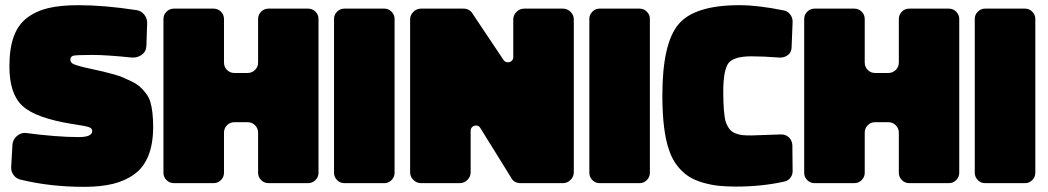

<svg xmlns="http://www.w3.org/2000/svg" viewBox="-20 -703 4024 737"><path d="M544.9 -615.2 542 -527.8Q541.5 -506.3 526.1 -494.1Q510.7 -481.9 488.8 -481.9Q387.2 -492.2 335 -492.2Q271.5 -492.2 259.8 -488.8Q250 -484.4 250 -474.1Q250 -462.9 262.2 -457Q277.3 -449.7 336.9 -437Q361.3 -431.6 372.1 -429.2Q382.8 -426.8 408.4 -419.9Q434.1 -413.1 447.8 -407.5Q461.4 -401.9 482.4 -391.8Q503.4 -381.8 515.9 -371.1Q528.3 -360.4 540 -345Q551.8 -329.6 557.1 -312Q567.9 -274.4 567.9 -215.8Q567.9 -151.4 549.8 -106Q531.7 -60.5 496.3 -34.7Q460.9 -8.8 413.8 2.7Q366.7 14.2 303.2 14.2Q172.4 14.2 60.1 -13.2Q43 -16.6 32.5 -30.5Q22 -44.4 22.9 -62L27.8 -147.9Q29.3 -166.5 43.5 -179.7Q57.6 -192.9 76.2 -192.9Q198.2 -176.8 282.2 -176.8Q334 -176.8 334 -200.2Q334 -210.4 321.8 -214.8Q308.1 -219.7 256.8 -227.1Q116.7 -250 66.9 -295.9Q16.1 -341.8 16.1 -448.2Q16.1 -516.6 32.7 -562.5Q49.3 -608.4 84.2 -634.8Q119.1 -661.1 166 -672.1Q212.9 -683.1 280.8 -683.1Q381.3 -683.1 503.9 -664.1H504.9Q522 -661.1 533.4 -647.2Q544.9 -633.3 544.9 -615.2Z M970.7 -40V-193.8Q970.7 -210.4 959 -222.2Q947.3 -233.9 930.7 -233.9H879.4Q862.8 -233.9 851.3 -222.2Q839.8 -210.4 839.8 -193.8V-40Q839.8 -23.4 828.1 -11.7Q816.4 0 799.8 0H647.5Q630.9 0 619.1 -11.7Q607.4 -23.4 607.4 -40V-629.9Q607.4 -646.5 619.1 -658.2Q630.9 -669.9 647.5 -669.9H799.8Q816.4 -669.9 828.1 -658.2Q839.8 -646.5 839.8 -629.9V-462.9Q839.8 -446.3 851.3 -434.6Q862.8 -422.9 879.4 -422.9H930.7Q947.3 -422.9 959 -434.6Q970.7 -446.3 970.7 -462.9V-629.9Q970.7 -646.5 982.4 -658.2Q994.1 -669.9 1010.7 -669.9H1162.6Q1179.2 -669.9 1190.9 -658.2Q1202.6 -646.5 1202.6 -629.9V-40Q1202.6 -23.4 1190.9 -11.7Q1179.2 0 1162.6 0H1010.7Q994.1 0 982.4 -11.7Q970.7 -23.4 970.7 -40Z M1262.2 -40V-630.9Q1262.2 -646.5 1273.9 -658.2Q1285.6 -669.9 1301.3 -669.9H1455.6Q1471.2 -669.9 1482.9 -658.2Q1494.6 -646.5 1494.6 -630.9V-40Q1494.6 -23.4 1482.9 -11.7Q1471.2 0 1455.6 0H1301.3Q1285.6 0 1273.9 -11.7Q1262.2 -23.4 1262.2 -40Z M1554.2 -42V-627.9Q1554.2 -645 1566.7 -657.5Q1579.1 -669.9 1596.2 -669.9H1758.3Q1783.2 -669.9 1794.4 -649.9L1912.6 -473.1Q1918.9 -463.9 1929.2 -463.9Q1938 -463.9 1944.1 -469.5Q1950.2 -475.1 1950.2 -483.9V-627.9Q1950.2 -645 1962.6 -657.5Q1975.1 -669.9 1992.2 -669.9H2140.6Q2157.7 -669.9 2170.2 -657.5Q2182.6 -645 2182.6 -627.9V-42Q2182.6 -24.9 2170.2 -12.5Q2157.7 0 2140.6 0H1978.5Q1952.1 0 1941.4 -22L1824.2 -210.9Q1818.4 -221.2 1807.6 -221.2Q1798.8 -221.2 1792.7 -215.6Q1786.6 -210 1786.6 -200.2V-42Q1786.6 -24.9 1774.2 -12.5Q1761.7 0 1744.6 0H1596.2Q1579.1 0 1566.7 -12.5Q1554.2 -24.9 1554.2 -42Z M2242.2 -40V-630.9Q2242.2 -646.5 2253.9 -658.2Q2265.6 -669.9 2281.2 -669.9H2435.5Q2451.2 -669.9 2462.9 -658.2Q2474.6 -646.5 2474.6 -630.9V-40Q2474.6 -23.4 2462.9 -11.7Q2451.2 0 2435.5 0H2281.2Q2265.6 0 2253.9 -11.7Q2242.2 -23.4 2242.2 -40Z M3021.5 -146 3022.5 -46.9Q3022.9 -32.2 3013.9 -20.5Q3004.9 -8.8 2990.2 -5.9Q2903.3 13.2 2806.2 13.2Q2769.5 13.2 2740.2 10.3Q2710.9 7.3 2679.7 -1.5Q2648.4 -10.3 2625 -24.9Q2601.6 -39.6 2581.3 -64.7Q2561 -89.8 2549.3 -124Q2522.5 -196.8 2522.5 -336.9Q2522.5 -536.1 2584.5 -609.9Q2646 -683.1 2818.4 -683.1Q2889.6 -683.1 2988.3 -663.1Q3003.4 -660.2 3012.9 -647.9Q3022.5 -635.7 3022.5 -620.1L3018.6 -522Q3018.6 -503.4 3005.6 -492.7Q2992.7 -481.9 2973.6 -481.9Q2910.2 -486.8 2865.2 -486.8Q2796.4 -486.8 2776.4 -460.9Q2756.3 -433.6 2756.3 -351.1Q2756.3 -269 2765.6 -235.8Q2772 -217.8 2781 -206.8Q2790 -195.8 2804 -190.7Q2817.9 -185.5 2830.3 -184.3Q2842.8 -183.1 2864.3 -183.1L2977.5 -187Q2995.6 -187.5 3008.1 -175.8Q3020.5 -164.1 3021.5 -146Z M3430.2 -40V-193.8Q3430.2 -210.4 3418.5 -222.2Q3406.7 -233.9 3390.1 -233.9H3338.9Q3322.3 -233.9 3310.8 -222.2Q3299.3 -210.4 3299.3 -193.8V-40Q3299.3 -23.4 3287.6 -11.7Q3275.9 0 3259.3 0H3106.9Q3090.3 0 3078.6 -11.7Q3066.9 -23.4 3066.9 -40V-629.9Q3066.9 -646.5 3078.6 -658.2Q3090.3 -669.9 3106.9 -669.9H3259.3Q3275.9 -669.9 3287.6 -658.2Q3299.3 -646.5 3299.3 -629.9V-462.9Q3299.3 -446.3 3310.8 -434.6Q3322.3 -422.9 3338.9 -422.9H3390.1Q3406.7 -422.9 3418.5 -434.6Q3430.2 -446.3 3430.2 -462.9V-629.9Q3430.2 -646.5 3441.9 -658.2Q3453.6 -669.9 3470.2 -669.9H3622.1Q3638.7 -669.9 3650.4 -658.2Q3662.1 -646.5 3662.1 -629.9V-40Q3662.1 -23.4 3650.4 -11.7Q3638.7 0 3622.1 0H3470.2Q3453.6 0 3441.9 -11.7Q3430.2 -23.4 3430.2 -40Z M3721.7 -40V-630.9Q3721.7 -646.5 3733.4 -658.2Q3745.1 -669.9 3760.7 -669.9H3915Q3930.7 -669.9 3942.4 -658.2Q3954.1 -646.5 3954.1 -630.9V-40Q3954.1 -23.4 3942.4 -11.7Q3930.7 0 3915 0H3760.7Q3745.1 0 3733.4 -11.7Q3721.7 -23.4 3721.7 -40Z"/></svg>

Font: Don José
Style: Regular
Weight: 900
Designer: Cristian Tournier
Version: Version 1.000